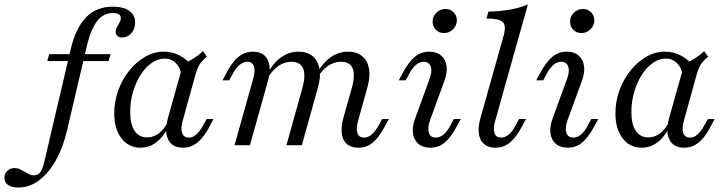

<svg xmlns="http://www.w3.org/2000/svg" viewBox="-166 -661 3292 874"><path d="M-83.1 192.7Q-112.9 192.7 -129.4 181Q-146 169.4 -146 148.4Q-146 129 -132.7 116.5Q-119.4 104 -100 104Q-87.1 104 -75.8 109.3Q-64.5 114.5 -54 121Q-43.5 127.4 -33.1 132.3Q-22.6 137.1 -12.1 137.1Q4.8 137.1 16.1 123.8Q27.4 110.5 35.5 75.8L155.6 -435.5Q178.2 -533.1 225.4 -581.9Q272.6 -630.6 347.6 -630.6Q396 -630.6 422.6 -611.7Q449.2 -592.7 449.2 -558.1Q449.2 -529.8 432.3 -510.1Q415.3 -490.3 390.3 -490.3Q376.6 -490.3 368.5 -497.2Q360.5 -504 360.5 -516.1Q360.5 -527.4 366.5 -537.9Q372.6 -548.4 378.2 -558.5Q383.9 -568.5 383.9 -579Q383.9 -601.6 348.4 -601.6Q304 -601.6 275.8 -564.5Q247.6 -527.4 229.8 -454L137.9 -62.1Q119.4 14.5 86.3 72.2Q53.2 129.8 10.1 161.3Q-33.1 192.7 -83.1 192.7ZM49.2 -383.1 58.1 -414.5H337.1L328.2 -383.1Z M473.4 11.3Q419.4 11.3 386.7 -31.5Q354 -74.2 354 -145.2Q354 -200 372.6 -250.4Q391.1 -300.8 423 -340.3Q454.8 -379.8 495.2 -402.8Q535.5 -425.8 579 -425.8Q618.5 -425.8 652.8 -407.7Q687.1 -389.5 712.1 -357.3L661.3 -314.5Q654.8 -354 633.9 -374.2Q612.9 -394.4 583.9 -394.4Q553.2 -394.4 524.6 -374.6Q496 -354.8 474.2 -320.6Q452.4 -286.3 439.5 -242.3Q426.6 -198.4 426.6 -150.8Q426.6 -95.2 446.8 -65.3Q466.9 -35.5 504 -35.5Q533.1 -35.5 557.3 -54Q581.5 -72.6 600 -108.9L599.2 -82.3Q577.4 -37.1 545.2 -12.9Q512.9 11.3 473.4 11.3ZM667.7 11.3Q618.5 11.3 600 -25Q581.5 -61.3 598.4 -123.4L667.7 -370.2Q691.1 -379.8 714.9 -394.8Q738.7 -409.7 758.1 -428.2L775.8 -403.2Q761.3 -391.1 751.6 -379.8Q741.9 -368.5 735.5 -354.4Q729 -340.3 723.4 -320.2L666.1 -112.9Q655.6 -75.8 662.9 -55.2Q670.2 -34.7 693.5 -34.7Q707.3 -34.7 718.5 -41.9Q729.8 -49.2 739.9 -61.7Q750 -74.2 758.1 -89.5L775 -119.4H805.6L783.9 -78.2Q769.4 -51.6 752.4 -31.5Q735.5 -11.3 714.5 0Q693.5 11.3 667.7 11.3Z M1466.1 11.3Q1431.5 11.3 1412.5 -5.6Q1393.5 -22.6 1389.9 -53.2Q1386.3 -83.9 1396.8 -123.4L1435.5 -260.5Q1451.6 -318.5 1439.5 -349.2Q1427.4 -379.8 1386.3 -379.8Q1353.2 -379.8 1325 -359.7Q1296.8 -339.5 1274.2 -300L1273.4 -321Q1300.8 -372.6 1337.5 -399.2Q1374.2 -425.8 1418.5 -425.8Q1458.1 -425.8 1482.7 -405.2Q1507.3 -384.7 1513.7 -348.4Q1520.2 -312.1 1506.5 -263.7L1464.5 -112.9Q1454 -75.8 1460.9 -55.2Q1467.7 -34.7 1491.1 -34.7Q1509.7 -34.7 1525.8 -48.4Q1541.9 -62.1 1557.3 -89.5L1573.4 -119.4H1604L1585.5 -84.7Q1569.4 -54.8 1551.6 -33.1Q1533.9 -11.3 1513.3 0Q1492.7 11.3 1466.1 11.3ZM901.6 0 986.3 -301.6Q996.8 -337.9 989.9 -358.9Q983.1 -379.8 959.7 -379.8Q941.9 -379.8 925 -366.1Q908.1 -352.4 893.5 -325L877.4 -295.2H846.8L865.3 -329.8Q881.5 -360.5 899.2 -381.9Q916.9 -403.2 937.9 -414.5Q958.9 -425.8 984.7 -425.8Q1018.5 -425.8 1037.5 -408.9Q1056.5 -391.9 1060.5 -361.7Q1064.5 -331.5 1053.2 -291.1L971.8 0ZM1137.9 0 1210.5 -260.5Q1226.6 -319.4 1213.7 -349.6Q1200.8 -379.8 1160.5 -379.8Q1128.2 -379.8 1100 -359.7Q1071.8 -339.5 1048.4 -300V-321Q1075.8 -372.6 1112.5 -399.2Q1149.2 -425.8 1192.7 -425.8Q1233.1 -425.8 1257.3 -405.2Q1281.5 -384.7 1288.3 -348.4Q1295.2 -312.1 1281.5 -263.7L1208.1 0Z M1792.7 11.3Q1758.9 11.3 1738.3 -6.5Q1717.7 -24.2 1713.7 -55.2Q1709.7 -86.3 1725 -125L1788.7 -300Q1802.4 -335.5 1794.8 -357.7Q1787.1 -379.8 1762.9 -379.8Q1744.4 -379.8 1727.8 -366.1Q1711.3 -352.4 1696.8 -325L1680.6 -295.2H1649.2L1667.7 -329.8Q1695.2 -380.6 1723.4 -403.2Q1751.6 -425.8 1787.9 -425.8Q1821.8 -425.8 1842.3 -408.1Q1862.9 -390.3 1866.9 -359.3Q1871 -328.2 1855.6 -289.5L1791.9 -114.5Q1779 -79 1786.3 -56.9Q1793.5 -34.7 1817.7 -34.7Q1854.8 -34.7 1883.9 -89.5L1900 -119.4H1931.5L1912.9 -84.7Q1884.7 -33.1 1856.9 -10.9Q1829 11.3 1792.7 11.3ZM1854.8 -510.5Q1833.1 -510.5 1818.1 -525.4Q1803.2 -540.3 1803.2 -562.9Q1803.2 -586.3 1820.6 -603.2Q1837.9 -620.2 1862.1 -620.2Q1883.9 -620.2 1898.8 -605.2Q1913.7 -590.3 1913.7 -568.5Q1913.7 -545.2 1896.4 -527.8Q1879 -510.5 1854.8 -510.5Z M2089.5 11.3Q2056.5 11.3 2037.1 -5.6Q2017.7 -22.6 2013.7 -53.2Q2009.7 -83.9 2021 -123.4L2125.8 -496Q2134.7 -526.6 2131 -544.4Q2127.4 -562.1 2108.1 -569.4Q2088.7 -576.6 2048.4 -576.6L2057.3 -608.1Q2113.7 -609.7 2158.1 -617.7Q2202.4 -625.8 2237.1 -641.1L2088.7 -112.9Q2078.2 -77.4 2084.7 -56Q2091.1 -34.7 2115.3 -34.7Q2133.1 -34.7 2149.6 -48.4Q2166.1 -62.1 2180.6 -89.5L2196.8 -119.4H2228.2L2209.7 -84.7Q2193.5 -54.8 2175.8 -33.1Q2158.1 -11.3 2137.1 0Q2116.1 11.3 2089.5 11.3Z M2418.5 11.3Q2384.7 11.3 2364.1 -6.5Q2343.5 -24.2 2339.5 -55.2Q2335.5 -86.3 2350.8 -125L2414.5 -300Q2428.2 -335.5 2420.6 -357.7Q2412.9 -379.8 2388.7 -379.8Q2370.2 -379.8 2353.6 -366.1Q2337.1 -352.4 2322.6 -325L2306.5 -295.2H2275L2293.5 -329.8Q2321 -380.6 2349.2 -403.2Q2377.4 -425.8 2413.7 -425.8Q2447.6 -425.8 2468.1 -408.1Q2488.7 -390.3 2492.7 -359.3Q2496.8 -328.2 2481.5 -289.5L2417.7 -114.5Q2404.8 -79 2412.1 -56.9Q2419.4 -34.7 2443.5 -34.7Q2480.6 -34.7 2509.7 -89.5L2525.8 -119.4H2557.3L2538.7 -84.7Q2510.5 -33.1 2482.7 -10.9Q2454.8 11.3 2418.5 11.3ZM2480.6 -510.5Q2458.9 -510.5 2444 -525.4Q2429 -540.3 2429 -562.9Q2429 -586.3 2446.4 -603.2Q2463.7 -620.2 2487.9 -620.2Q2509.7 -620.2 2524.6 -605.2Q2539.5 -590.3 2539.5 -568.5Q2539.5 -545.2 2522.2 -527.8Q2504.8 -510.5 2480.6 -510.5Z M2754.8 11.3Q2700.8 11.3 2668.1 -31.5Q2635.5 -74.2 2635.5 -145.2Q2635.5 -200 2654 -250.4Q2672.6 -300.8 2704.4 -340.3Q2736.3 -379.8 2776.6 -402.8Q2816.9 -425.8 2860.5 -425.8Q2900 -425.8 2934.3 -407.7Q2968.5 -389.5 2993.5 -357.3L2942.7 -314.5Q2936.3 -354 2915.3 -374.2Q2894.4 -394.4 2865.3 -394.4Q2834.7 -394.4 2806 -374.6Q2777.4 -354.8 2755.6 -320.6Q2733.9 -286.3 2721 -242.3Q2708.1 -198.4 2708.1 -150.8Q2708.1 -95.2 2728.2 -65.3Q2748.4 -35.5 2785.5 -35.5Q2814.5 -35.5 2838.7 -54Q2862.9 -72.6 2881.5 -108.9L2880.6 -82.3Q2858.9 -37.1 2826.6 -12.9Q2794.4 11.3 2754.8 11.3ZM2949.2 11.3Q2900 11.3 2881.5 -25Q2862.9 -61.3 2879.8 -123.4L2949.2 -370.2Q2972.6 -379.8 2996.4 -394.8Q3020.2 -409.7 3039.5 -428.2L3057.3 -403.2Q3042.7 -391.1 3033.1 -379.8Q3023.4 -368.5 3016.9 -354.4Q3010.5 -340.3 3004.8 -320.2L2947.6 -112.9Q2937.1 -75.8 2944.4 -55.2Q2951.6 -34.7 2975 -34.7Q2988.7 -34.7 3000 -41.9Q3011.3 -49.2 3021.4 -61.7Q3031.5 -74.2 3039.5 -89.5L3056.5 -119.4H3087.1L3065.3 -78.2Q3050.8 -51.6 3033.9 -31.5Q3016.9 -11.3 2996 0Q2975 11.3 2949.2 11.3Z"/></svg>

Font: Playfair 12pt Light
Style: Italic
Weight: 300
Italic angle: -15.6°
Designer: Claus Eggers Sørensen
Foundry: Claus Eggers Sørensen
Version: Version 2.000;gftools[0.9.28]